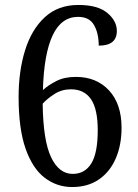

<svg xmlns="http://www.w3.org/2000/svg" viewBox="-20 -744 556 774"><path d="M271 10Q209 10 160 -27.5Q111 -65 83 -145Q55 -225 55 -353Q55 -457 81 -541Q107 -625 160.5 -674.5Q214 -724 296 -724Q374 -724 412.5 -692Q451 -660 451 -619Q451 -560 378 -560Q378 -610 359 -643Q340 -676 295 -676Q227 -676 192 -601Q157 -526 153 -381Q175 -401 207.5 -417.5Q240 -434 286 -434Q369 -434 419.5 -379.5Q470 -325 470 -229Q470 -159 446.5 -105Q423 -51 378.5 -20.5Q334 10 271 10ZM273 -43Q322 -43 348 -85Q374 -127 374 -219Q374 -305 346.5 -344.5Q319 -384 266 -384Q229 -384 199.5 -365Q170 -346 152 -326Q154 -177 186 -110Q218 -43 273 -43Z"/></svg>

Font: Noto Serif Tamil SemiCondensed
Style: Regular
Weight: 400
Width: 4
Designer: Indian Type Foundry, Tom Grace, and the Monotype Design Team
Foundry: Monotype Imaging Inc.
Version: Version 2.004; ttfautohint (v1.8.4.7-5d5b)